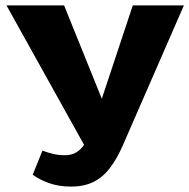

<svg xmlns="http://www.w3.org/2000/svg" viewBox="-20 -678 700 710"><path d="M243 12Q197 12 161 -1Q125 -14 101 -32L137 -121Q158 -113 178 -108.5Q198 -104 220 -104Q245 -104 263 -115Q281 -126 296 -150Q311 -174 323 -212L471 -658H660L434 -140Q413 -92 387 -57.5Q361 -23 326 -5.5Q291 12 243 12ZM310 -108 4 -658H217L407 -188Z"/></svg>

Font: Ysabeau Infant Black
Style: Regular
Weight: 900
Designer: Christian Thalmann (Catharsis Fonts)
Version: Version 2.001;gftools[0.9.30]; featfreeze: ss01,ss02,lnum